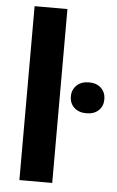

<svg xmlns="http://www.w3.org/2000/svg" viewBox="-54 -787 502 825"><g transform="rotate(5 197.5 -375.0)"><path d="M61.5 0ZM203.1 0H61.5V-750H203.1ZM322.8 -444.3Q356.4 -444.3 375.7 -425.5Q395 -406.7 395 -377.4Q395 -348.1 375.7 -329.6Q356.4 -311 322.8 -311Q289.6 -311 270 -329.6Q250.5 -348.1 250.5 -377.4Q250.5 -406.7 270.3 -425.5Q290 -444.3 322.8 -444.3Z"/></g></svg>

Font: Roboto
Style: Bold
Weight: 700
Designer: Google
Version: Version 2.134; 2016; ttfautohint (v1.6)